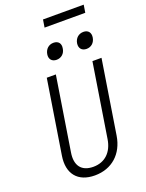

<svg xmlns="http://www.w3.org/2000/svg" viewBox="-200 -1207 999 1312"><g transform="rotate(-20 300.0 -551.5)"><path d="M276 -1057H572L581 -1113H285ZM497 -822C531 -822 556 -845 562 -880C568 -916 549 -939 515 -939C480 -939 454 -916 448 -880C443 -845 462 -822 497 -822ZM279 -822C313 -822 339 -845 344 -880C351 -916 332 -939 297 -939C263 -939 237 -916 231 -880C225 -845 245 -822 279 -822ZM255 10C379 10 466 -69 486 -194L571 -730H505L420 -194C406 -104 350 -49 265 -49C178 -49 139 -103 154 -194L239 -730H173L88 -194C68 -69 130 10 255 10Z"/></g></svg>

Font: JetBrains Mono ExtraLight
Style: Italic
Weight: 240
Italic angle: -9°
Monospace: yes
Designer: Philipp Nurullin, Konstantin Bulenkov
Foundry: JetBrains
Version: Version 2.305